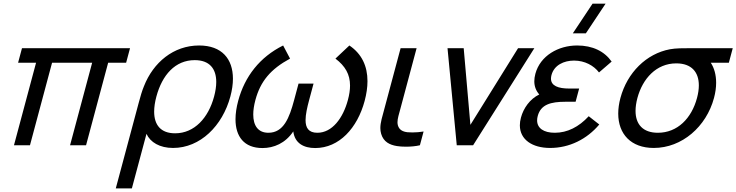

<svg xmlns="http://www.w3.org/2000/svg" viewBox="-20 -808 4096 1068"><path d="M57.7 0H146.7L269.6 -459H492.6L369.7 0H458.7L581.6 -459H681.6L703.3 -540H102.3L80.6 -459H180.6Z M624 240H713.5L794.8 -63.5C816.2 -16.5 868.3 15 942.8 15C1093.8 15 1217.7 -108 1261.5 -271.5C1270.9 -306.5 1275.7 -339.7 1275.7 -370.2C1275.7 -480 1214.3 -555 1087.5 -555C945.5 -555 832.8 -461 780.8 -328.5C769.9 -302.5 761 -271.5 751.4 -235.5ZM954.1 -66.5C874 -66.5 837.5 -113.2 837.5 -186.9C837.5 -212.1 841.7 -240.4 849.9 -271C881.9 -390.5 954.2 -473.5 1063.2 -473.5C1145.2 -473.5 1182.9 -426.2 1182.9 -352C1182.9 -327.7 1178.8 -300.4 1170.9 -271C1139.2 -152.5 1061.6 -66.5 954.1 -66.5Z M1923.4 -555 1845.9 -482C1900.4 -440.6 1927.1 -394.4 1927.1 -332C1927.1 -307.9 1923.1 -281.2 1915.1 -251.5C1888.2 -151 1827.8 -69.5 1745.3 -69.5C1696.2 -69.5 1679.7 -97.3 1679.7 -139.9C1679.7 -170.9 1688.4 -209.8 1699.6 -251.5L1724.1 -343H1640.6L1616.1 -251.5C1589.6 -152.5 1557.8 -69.5 1472.8 -69.5C1415.1 -69.5 1388.7 -110 1388.7 -171.1C1388.7 -195.1 1392.8 -222.3 1400.6 -251.5C1428.5 -355.5 1484.6 -423 1593.4 -482L1554.9 -555C1425.2 -490.5 1341.3 -383 1304.9 -247C1295.1 -210.4 1290 -175.9 1290 -144.6C1290 -49.2 1337.2 15.5 1440.1 15.5C1503.1 15.5 1567.2 -11 1611.4 -77C1619.7 -11 1669.6 15.5 1733.1 15.5C1867.1 15.5 1967.9 -96 2008.3 -246.5C2018.7 -285.5 2024.1 -322.4 2024.1 -356.7C2024.1 -440.3 1992.2 -508.6 1923.4 -555Z M2188 4.5C2201.7 6.8 2219.3 8 2237.9 8C2264.1 8 2292.6 5.6 2315.7 0L2336.2 -76.5C2316.2 -73.1 2294.4 -71.3 2273.8 -71.3C2264.2 -71.3 2254.9 -71.7 2246.2 -72.5C2220.5 -75.5 2200.6 -85.5 2193.3 -110.5C2191.8 -116.1 2191 -121.9 2191 -128C2191 -148.5 2199.1 -172.9 2208.5 -208L2297.4 -540H2208.4L2118.4 -204C2106.5 -159.7 2095.7 -126.6 2095.7 -95.8C2095.7 -84.9 2097.1 -74.2 2100.2 -63.5C2113.3 -19 2147.3 -2 2188 4.5Z M2520.7 0H2611.7L2952.3 -540H2861.8L2596.6 -113.5L2559.3 -540H2469.3Z M3348.5 -787.5H3276L3166.3 -622.5H3238.8ZM3254.8 -161.5C3199.8 -102 3136.1 -69.5 3066.1 -69.5C3004.1 -69.5 2967.7 -95.1 2967.7 -138.4C2967.7 -146.1 2968.8 -154.3 2971.2 -163C2988.2 -226.5 3042.8 -242 3125.8 -242H3181.8L3201.5 -315.5H3146C3085.3 -315.5 3044.8 -330.6 3044.8 -370.5C3044.8 -376.6 3045.7 -383.2 3047.6 -390.5C3062.5 -446 3116.7 -471 3173.2 -471C3233.2 -471 3283.2 -443 3312 -405L3382.2 -465.5C3342 -522.5 3276.7 -555 3190.2 -555C3086.2 -555 2985.1 -498.5 2958 -397.5C2954.1 -382.8 2952.1 -369 2952.1 -356C2952.1 -327.5 2961.5 -303.1 2979.7 -282.5C2927.5 -257.5 2891.7 -206 2877.8 -154C2873.7 -138.8 2871.7 -124.5 2871.7 -111.1C2871.7 -31.2 2941.1 15 3040 15C3147 15 3244.5 -33.5 3313.5 -115.5Z M4055.9 -540H3825.4C3779.4 -540 3738.9 -540 3706.7 -534C3575.2 -509.5 3468.9 -404 3431.1 -263C3422.9 -232.4 3418.9 -203.3 3418.9 -176.2C3418.9 -62.6 3489.5 15 3616.6 15C3773.6 15 3908.9 -103.5 3951.6 -263C3959.7 -292.9 3963.5 -321.5 3963.5 -347.9C3963.5 -392 3952.8 -430.2 3933.7 -459H4034.2ZM3639.3 -69.5C3556.7 -69.5 3515.2 -116.1 3515.2 -191.1C3515.2 -212.8 3518.7 -236.9 3525.6 -263C3554.5 -370.7 3630.9 -455.5 3741.7 -455.5C3742.1 -455.5 3742.4 -455.5 3742.7 -455.5C3827 -455.1 3867.3 -406.7 3867.3 -333.2C3867.3 -311.7 3863.9 -288.2 3857.1 -263C3826.9 -150 3748.8 -69.5 3639.3 -69.5Z"/></svg>

Font: Manrope
Style: MediumItalic
Weight: 500
Italic angle: -15°
Designer: Mikhail Sharanda
Foundry: Mikhail Sharanda
Version: Version 4.502;hotconv 1.0.109;makeotfexe 2.5.65596